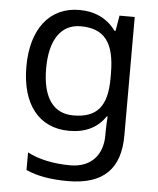

<svg xmlns="http://www.w3.org/2000/svg" viewBox="-55 -593 724 880"><g transform="rotate(5 307.5 -153.0)"><path d="M275 -546C137 -546 55 -438 55 -267C55 -92 137 10 276 10C349 10 405 -16 442 -71H446C445 -59 443 -21 443 -5V16C443 110 387 167 295 167C218 167 148 152 97 125V206C148 229 212 240 290 240C454 240 530 162 530 9V-536H460L448 -465H443C403 -520 345 -546 275 -546ZM287 -472C395 -472 444 -413 444 -267V-246C444 -117 397 -62 289 -62C195 -62 146 -134 146 -266C146 -398 197 -472 287 -472Z"/></g></svg>

Font: Noto Sans Runic
Style: Regular
Weight: 400
Designer: Monotype Design Team
Foundry: Monotype Imaging Inc.
Version: Version 2.002